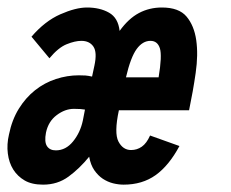

<svg xmlns="http://www.w3.org/2000/svg" viewBox="-55 -486 621 517"><path d="M185.1 -64Q159.2 -32.2 129.6 -10.5Q100.1 11.2 61 11.2Q30.8 11.2 11.5 0Q-7.8 -11.2 -19.3 -29.5Q-30.8 -47.9 -33.9 -72.5Q-37.1 -97.2 -30.8 -124Q-22.9 -163.1 -4.4 -193.1Q14.2 -223.1 39.6 -243.2Q64.9 -263.2 95.5 -273.2Q126 -283.2 157.2 -283.2Q168 -283.2 175 -282.7Q182.1 -282.2 192.9 -279.8L199.2 -309.1Q207 -345.2 196.5 -360.6Q186 -376 164.1 -376Q147 -376 124.5 -366.9Q102.1 -357.9 78.1 -329.1L29.8 -387.2Q65.9 -429.2 107.4 -447.5Q148.9 -465.8 179.2 -465.8Q213.9 -465.8 238.5 -451.9Q263.2 -438 267.1 -402.8Q291 -436 319.1 -450.9Q347.2 -465.8 380.9 -465.8Q426.8 -465.8 447.3 -441.4Q467.8 -417 473.4 -377.9Q479 -338.9 471.9 -289.6Q464.8 -240.2 454.1 -189H265.1Q252 -127.9 263.9 -105Q275.9 -82 297.9 -82Q314 -82 326.9 -91.1Q339.8 -100.1 349.1 -121.1L428.2 -92.8Q399.9 -40 364 -14.4Q328.1 11.2 277.8 11.2Q264.2 11.2 249.5 7.6Q234.9 3.9 221.9 -4.6Q209 -13.2 199 -27.6Q189 -42 185.1 -64ZM372.1 -277.8Q381.8 -335.9 375.5 -356Q369.1 -376 350.1 -376Q329.1 -376 313 -354Q296.9 -332 284.2 -277.8ZM173.8 -190.9Q168 -191.9 161.4 -192.4Q154.8 -192.9 144 -192.9Q120.1 -192.9 97.7 -176Q75.2 -159.2 68.8 -128.9Q64 -104 71.5 -92.5Q79.1 -81.1 95.2 -81.1Q122.1 -81.1 141.6 -105Q161.1 -128.9 168 -161.1Z"/></svg>

Font: Anonymous Pro
Style: Bold Italic
Weight: 700
Italic angle: -12°
Monospace: yes
Designer: Mark Simonson
Version: Version 1.003